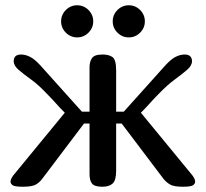

<svg xmlns="http://www.w3.org/2000/svg" viewBox="-20 -709 781 729"><path d="M320 -455Q320 -474 329 -488Q338 -502 369 -502Q394 -502 407.5 -492Q421 -482 421 -441V-285H450L608 -461Q629 -484 646.5 -493Q664 -502 681 -502Q696 -502 702.5 -495Q709 -488 709 -477Q709 -460 690.5 -444Q672 -428 644 -407.5Q616 -387 586 -356Q564 -334 549.5 -317.5Q535 -301 515 -281L704 -51Q721 -32 721 -19Q721 -12 713.5 -6Q706 0 674 0Q640 0 625.5 -8.5Q611 -17 600 -31L442 -240H421V-61Q421 -24 407.5 -12Q394 0 369 0Q338 0 329 -12.5Q320 -25 320 -47V-240H299L141 -31Q131 -17 116.5 -8.5Q102 0 67 0Q35 0 27.5 -6Q20 -12 20 -19Q20 -32 37 -51L226 -281Q206 -301 191.5 -317.5Q177 -334 155 -356Q126 -387 97.5 -407.5Q69 -428 50.5 -444Q32 -460 32 -477Q32 -488 38.5 -495Q45 -502 60 -502Q77 -502 94.5 -493Q112 -484 133 -461L291 -285H320ZM212 -628Q212 -653 230 -671Q248 -689 273 -689Q298 -689 316 -671Q334 -653 334 -628Q334 -603 316 -585Q298 -567 273 -567Q248 -567 230 -585Q212 -603 212 -628ZM408 -628Q408 -653 426 -671Q444 -689 469 -689Q494 -689 512 -671Q530 -653 530 -628Q530 -603 512 -585Q494 -567 469 -567Q444 -567 426 -585Q408 -603 408 -628Z"/></svg>

Font: Marmelad
Style: Regular
Weight: 400
Designer: Manvel Shmavonyan
Foundry: Cyreal
Version: Version 1.110; ttfautohint (v1.8.4.7-5d5b)